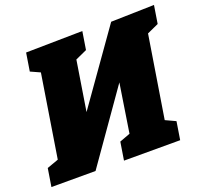

<svg xmlns="http://www.w3.org/2000/svg" viewBox="-140 -856 1072 1002"><g transform="rotate(-20 396.0 -355.0)"><path d="M810 -710 794 -610 730 -581 657 -126 713 -100 697 0H385L401 -100L460 -122L502 -392L227 0H-18L-2 -100L62 -123L135 -581L82 -605L98 -705L412 -710L396 -610L332 -581L288 -305L570 -704Z"/></g></svg>

Font: Bitter Pro Black
Style: Italic
Weight: 900
Italic angle: -9°
Designer: Sol Matas, and Bitter project Authors
Foundry: Sol Matas
Version: Version 1.010